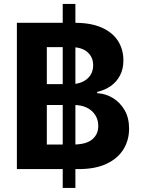

<svg xmlns="http://www.w3.org/2000/svg" viewBox="-20 -841 699 955"><path d="M292 93.8V-821.3H355V93.8ZM64 0V-727.5H353Q432.6 -727.5 486.3 -703.6Q540 -679.7 566.9 -637.5Q593.8 -595.2 593.8 -540.5Q593.8 -497.6 576.9 -465.6Q560.1 -433.6 530.8 -413.1Q501.5 -392.6 463.4 -383.8V-377.4Q504.9 -375.5 541 -353.8Q577.1 -332 599.6 -293.5Q622.1 -254.9 622.1 -201.2Q622.1 -143.6 593.8 -97.9Q565.4 -52.2 509.5 -26.1Q453.6 0 371.6 0ZM212.9 -122.1H343.3Q407.7 -122.1 438.2 -147.2Q468.8 -172.4 468.8 -214.4Q468.8 -245.1 453.9 -268.6Q439 -292 411.9 -305.4Q384.8 -318.8 346.7 -318.8H212.9ZM212.9 -422.4H333Q364.7 -422.4 389.9 -433.8Q415 -445.3 429.2 -466.3Q443.4 -487.3 443.4 -516.6Q443.4 -556.6 415.3 -581.5Q387.2 -606.4 335.4 -606.4H212.9Z"/></svg>

Font: Inter 17pt
Style: Bold
Weight: 700
Version: Version 4.001;git-66647c0bb